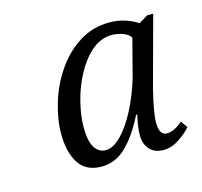

<svg xmlns="http://www.w3.org/2000/svg" viewBox="-61 -784 491 467"><g transform="rotate(-15 184.0 -551.0)"><path d="M142 -384Q103 -384 85 -412Q67 -440 67 -486Q67 -523 79.5 -564Q92 -605 116 -640Q140 -675 174 -696.5Q208 -718 250 -718Q271 -718 289.5 -712Q308 -706 321 -697L344 -711H359L311 -534Q305 -510 301 -488Q297 -466 297 -453Q297 -421 316 -421Q326 -421 336 -426Q346 -431 356 -440L368 -423Q356 -409 337 -396.5Q318 -384 298 -384Q276 -384 263.5 -397.5Q251 -411 251 -434Q251 -454 258 -484H255Q233 -439 205.5 -411.5Q178 -384 142 -384ZM162 -420Q181 -420 201.5 -441Q222 -462 240 -497Q258 -532 270 -572L295 -668Q289 -677 275.5 -682Q262 -687 248 -687Q220 -687 197 -667Q174 -647 157.5 -616Q141 -585 132.5 -550.5Q124 -516 124 -488Q124 -452 134.5 -436Q145 -420 162 -420Z"/></g></svg>

Font: Noto Serif SemiCondensed Light
Style: Italic
Weight: 300
Width: 4
Italic angle: -12°
Designer: Monotype Design Team
Foundry: Monotype Imaging Inc.
Version: Version 2.013; ttfautohint (v1.8.4.7-5d5b)